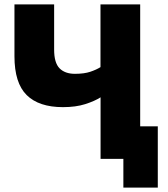

<svg xmlns="http://www.w3.org/2000/svg" viewBox="-20 -720 760 870"><path d="M539 0H435.7V-279Q409.3 -262 366.3 -248.2Q323.3 -234.5 265.2 -234.5Q156.3 -234.5 100.9 -289.2Q45.5 -344 45.5 -465V-700H225.3V-495Q225.3 -435.3 249.9 -410.4Q274.5 -385.5 319.5 -385.5Q361.7 -385.5 389.4 -394.9Q417.1 -404.3 435.3 -415.8V-700H615.2V-147.7H695V130H539Z"/></svg>

Font: Golos Text
Style: Regular
Weight: 400
Designer: A.Korolkova, Vitaly Kuzmin
Foundry: ParaType Ltd
Version: Version 2.004